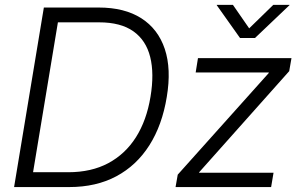

<svg xmlns="http://www.w3.org/2000/svg" viewBox="-20 -758 1211 778"><path d="M260.3 0H74.2L84 -60.1H256.3Q350.1 -60.1 418.9 -96.9Q487.8 -133.8 531 -202.1Q574.2 -270.5 589.8 -365.7Q605.5 -459.5 588.6 -527.1Q571.8 -594.7 520.5 -631.1Q469.2 -667.5 381.3 -667.5H182.1L192.4 -727.5H379.9Q484.4 -727.5 552.5 -684.1Q620.6 -640.6 647.7 -559.6Q674.8 -478.5 655.8 -365.2Q637.2 -251 585.2 -169.2Q533.2 -87.4 451.4 -43.7Q369.6 0 260.3 0ZM224.6 -727.5 104 0H37.1L157.7 -727.5ZM691.4 0 700.2 -50.3 1068.8 -461.9 1069.3 -464.4H772.9L782.2 -522.5H1161.1L1151.9 -469.7L787.1 -60.1L786.6 -58.1H1088.4L1078.6 0ZM923.8 -738.3 989.7 -643.1 1087.4 -738.3H1153.3L1152.8 -736.8L1013.2 -604H952.6L858.4 -736.8V-738.3Z"/></svg>

Font: Inter 28pt Light
Style: Italic
Weight: 300
Italic angle: -9.3988°
Designer: Rasmus Andersson
Foundry: rsms
Version: Version 4.001;git-66647c0bb